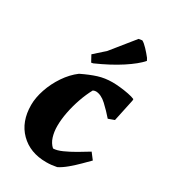

<svg xmlns="http://www.w3.org/2000/svg" viewBox="-180 -812 813 915"><g transform="rotate(30 226.5 -354.0)"><path d="M222 12Q133 12 78.5 -42.5Q24 -97 24 -189Q24 -229 39.5 -275Q55 -321 83 -362.5Q111 -404 147 -431Q192 -453 228.5 -464.5Q265 -476 307 -476Q325 -476 349 -473.5Q373 -471 396 -466.5Q419 -462 432 -456V-448L406 -326L373 -314Q348 -343 318.5 -370.5Q289 -398 260 -399Q253 -399 244 -395Q226 -362 212 -322Q198 -282 190 -241Q182 -200 182 -164Q182 -132 190.5 -105Q199 -78 218 -61Q238 -61 267 -74Q296 -87 327 -105Q358 -123 385 -140L411 -106Q395 -90 373 -68Q351 -46 326.5 -25.5Q302 -5 280 6Q265 9 251 10.5Q237 12 222 12ZM171 -506 152 -541 210 -593 310 -717 329 -720Q341 -714 358.5 -695.5Q376 -677 390 -659L397 -646Q370 -615 314 -578.5Q258 -542 181 -508Z"/></g></svg>

Font: Labrada ExtraBold
Style: Italic
Weight: 800
Italic angle: -7°
Designer: Mercedes Jáuregui
Foundry: Omnibus-Type Team
Version: Version 1.000; ttfautohint (v1.8.4.7-5d5b)